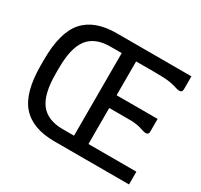

<svg xmlns="http://www.w3.org/2000/svg" viewBox="-159 -990 1259 1200"><g transform="rotate(30 470.0 -390.0)"><path d="M361 -780H900V-688Q900 -664 879 -664Q864 -664 849.5 -670Q835 -676 799.5 -682Q764 -688 695 -688H554V-444H850V-359V-353V-352Q850 -330 830 -330Q816 -330 789.5 -339.5Q763 -349 716 -352H554V-92H900V0H361Q203 0 126.5 -86.5Q50 -173 50 -370V-410Q50 -607 126.5 -693.5Q203 -780 361 -780ZM450 -92V-688H369Q259 -688 208 -622.5Q157 -557 157 -410V-370Q157 -223 208 -157.5Q259 -92 369 -92Z"/></g></svg>

Font: Coupeur_Texte
Style: Regular
Weight: 400
Designer: Léa Rolland
Version: Version 1.000;PS 001.000;hotconv 1.0.88;makeotf.lib2.5.64775